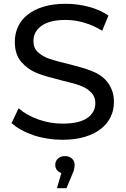

<svg xmlns="http://www.w3.org/2000/svg" viewBox="-20 -728 661 1011"><path d="M41 -80 78 -158Q118 -122 180.5 -99.5Q243 -77 309 -77Q397 -77 439.5 -106.5Q482 -136 482 -185Q482 -220 458 -243Q446 -255 432.5 -263Q419 -271 400.5 -278Q382 -285 358 -291Q334 -297 303 -305Q263 -315 231.5 -324Q200 -333 175 -343Q127 -362 92.5 -401.5Q58 -441 58 -508Q58 -550 74.5 -586.5Q91 -623 124.5 -650Q158 -677 208.5 -692.5Q259 -708 326 -708Q389 -708 448.5 -692Q508 -676 551 -646L518 -566Q473 -594 423.5 -608.5Q374 -623 326 -623Q241 -623 198.5 -592Q156 -561 156 -512Q156 -475 180 -453Q204 -431 239.5 -418.5Q275 -406 336 -392Q376 -382 407.5 -373Q439 -364 463 -354Q487 -345 508.5 -330.5Q530 -316 545.5 -296Q561 -276 570.5 -250Q580 -224 580 -191Q580 -149 563 -113Q546 -77 512 -50Q478 -23 427 -7.5Q376 8 309 8Q229 8 156 -16Q82 -42 41 -80ZM373 140Q373 164 360 191L330 263H280L303 183Q288 178 279.5 167Q271 156 271 140Q271 120 285 107Q299 94 322 94Q345 94 359 107Q373 120 373 140Z"/></svg>

Font: CMG Sans Medium
Style: Regular
Weight: 500
Designer: Julieta Ulanovsky
Foundry: Julieta Ulanovsky
Version: Version 7.200